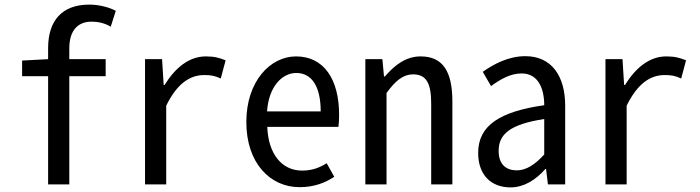

<svg xmlns="http://www.w3.org/2000/svg" viewBox="-20 -801 3040 834"><path d="M483 -754C455 -769 411 -781 368 -781C248 -781 189 -710 189 -592V-544L76 -538V-470H189V0H281V-470H439V-544H281V-591C281 -665 315 -707 378 -707C404 -707 435 -701 461 -685Z M610 0H702V-342C749 -438 805 -475 867 -475C896 -475 913 -472 939 -460L960 -539C932 -550 912 -556 874 -556C800 -556 740 -505 695 -432H691L684 -544H610Z M1281 12C1345 12 1392 -7 1432 -33L1399 -92C1367 -72 1335 -60 1292 -60C1203 -60 1145 -134 1141 -250H1450C1452 -263 1453 -283 1453 -302C1453 -458 1386 -556 1266 -556C1154 -556 1050 -448 1050 -271C1050 -93 1153 12 1281 12ZM1140 -317C1147 -423 1204 -484 1267 -484C1334 -484 1373 -426 1373 -317Z M1567 0H1659V-397C1698 -451 1732 -478 1774 -478C1833 -478 1853 -438 1853 -350V0H1945V-360C1945 -489 1905 -556 1807 -556C1743 -556 1694 -518 1652 -469H1648L1641 -544H1567Z M2198 13C2254 13 2306 -18 2349 -67H2352L2360 0H2435V-342C2435 -472 2375 -557 2262 -557C2189 -557 2125 -523 2077 -489L2113 -427C2153 -456 2196 -482 2246 -482C2318 -482 2344 -416 2344 -344C2155 -317 2057 -258 2057 -137C2057 -39 2115 13 2198 13ZM2225 -61C2181 -61 2146 -84 2146 -146C2146 -218 2195 -261 2344 -284V-130C2305 -87 2266 -61 2225 -61Z M2610 0H2702V-342C2749 -438 2805 -475 2867 -475C2896 -475 2913 -472 2939 -460L2960 -539C2932 -550 2912 -556 2874 -556C2800 -556 2740 -505 2695 -432H2691L2684 -544H2610Z"/></svg>

Font: Noto Sans Mono CJK JP Regular
Style: Regular
Weight: 400
Designer: Ryoko NISHIZUKA (kana & ideographs); Paul D. Hunt (Latin, Greek & Cyrillic); Wenlong ZHANG (bopomofo); Sandoll Communica
Foundry: Adobe Systems Incorporated
Version: Version 1.004;PS 1.004;hotconv 1.0.82;makeotf.lib2.5.63406